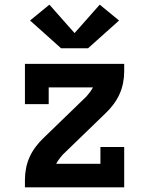

<svg xmlns="http://www.w3.org/2000/svg" viewBox="-20 -804 640 824"><path d="M87 0V-33Q87 -58 92 -83Q97 -108 107.5 -131Q118 -154 133.5 -174.5Q149 -195 167 -212L351 -390Q359 -399 366 -408.5Q373 -418 379 -429H189V-357H87V-530H513V-497Q513 -472 508 -447Q503 -422 492.5 -399Q482 -376 466.5 -355.5Q451 -335 433 -318L249 -140Q241 -131 234 -121.5Q227 -112 221 -101H411V-173H513V0ZM242 -597 109 -716 192 -784 300 -662 408 -784 491 -716 358 -597Z"/></svg>

Font: Iosevka Curly Slab Extended
Style: Bold
Weight: 700
Width: 7
Monospace: yes
Designer: Belleve Invis
Foundry: Belleve Invis
Version: Version 11.1.0; ttfautohint (v1.8.3)